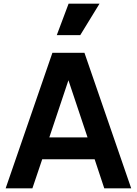

<svg xmlns="http://www.w3.org/2000/svg" viewBox="-20 -1035 752 1055"><path d="M11 0H158L212 -160H500L553 0H701L444 -745H268ZM251 -280 356 -594 461 -280ZM292 -842H421L527 -1015H357Z"/></svg>

Font: Mluvka
Style: Bold
Weight: 700
Designer: Modified by Jiří Krblich, Original typeface by Gumpita Rahayu
Foundry: Gumpita Rahayu & Jiří Krblich
Version: Version 2.000;Glyphs 3.1.1 (3134)